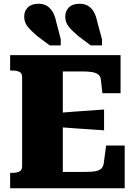

<svg xmlns="http://www.w3.org/2000/svg" viewBox="-20 -1004 728 1024"><path d="M499 -887 524 -795V-762H464L397 -812Q364 -840 346 -862.5Q328 -885 328 -916Q328 -945 347.5 -964.5Q367 -984 404 -984Q432 -984 451 -972Q470 -960 481.5 -938.5Q493 -917 499 -887ZM280 -887 304 -795V-762H245L178 -812Q145 -840 127 -862.5Q109 -885 109 -916Q109 -945 128.5 -964.5Q148 -984 185 -984Q213 -984 231.5 -972Q250 -960 262 -938.5Q274 -917 280 -887ZM645 -228V0H34V-82H44Q68 -82 83 -89Q98 -96 98 -118V-592Q98 -614 83 -621Q68 -628 44 -628H34V-710H623V-507H526L518 -579Q516 -597 504 -606.5Q492 -616 471 -619.5Q450 -623 420 -623H315V-87H420Q449 -87 470 -88.5Q491 -90 504 -95Q517 -100 524 -109Q531 -118 533 -131L546 -228ZM293 -402Q333 -406 373.5 -408.5Q414 -411 454.5 -414Q495 -417 535 -420V-309Q495 -312 454.5 -314.5Q414 -317 373.5 -320Q333 -323 293 -326Z"/></svg>

Font: Roboto Serif 20pt ExtraBold
Style: Regular
Weight: 800
Version: Version 1.008